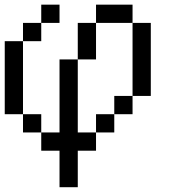

<svg xmlns="http://www.w3.org/2000/svg" viewBox="-20 -635 732 809"><path d="M384.6 -153.8H461.5V-76.9H384.6ZM76.9 -538.5H153.8V-461.5H76.9ZM230.8 153.8V0H153.8V-76.9H76.9V-153.8H0V-461.5H76.9V-153.8H153.8V-76.9H230.8V-384.6H307.7V-538.5H384.6V-615.4H538.5V-538.5H384.6V-384.6H307.7V-76.9H384.6V0H307.7V153.8ZM461.5 -153.8V-230.8H538.5V-153.8ZM538.5 -230.8V-538.5H615.4V-230.8ZM153.8 -538.5V-615.4H230.8V-538.5Z"/></svg>

Font: Mintsoda - Lime Green 13x16
Style: Regular
Weight: 400
Designer: Mintsoda-15
Version: Version 1.0